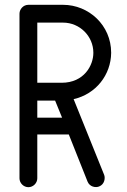

<svg xmlns="http://www.w3.org/2000/svg" viewBox="-20 -774 527 798"><path d="M442 -554V-555C442 -669 349 -754 242 -754C240 -754 235 -754 235 -754H98C76 -754 61 -735 61 -717V-33C61 -13 78 4 98 4C118 4 135 -13 135 -33V-215H266L344 -19C353 3 378 7 392 1C415 -8 418 -34 413 -47L286 -362C379 -383 441 -463 442 -554ZM368 -555V-554C368 -503 330 -430 236 -430H135V-680H237C238 -680 242 -680 242 -680C312 -680 368 -623 368 -555ZM135 -285V-356H209L238 -285Z"/></svg>

Font: LS
Style: RegularAlt
Weight: 500
Designer: BSozoo
Foundry: BSozoo
Version: Version 001.000